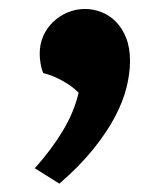

<svg xmlns="http://www.w3.org/2000/svg" viewBox="-20 -811 382 439"><path d="M59.6 -426.3Q97.7 -468.8 123.8 -512.2Q149.9 -555.7 159.7 -599.1Q145.5 -613.8 123 -626.2Q100.6 -638.7 78.6 -644Q74.7 -653.8 72.8 -665.5Q70.8 -677.2 70.8 -688.5Q70.8 -710.4 79.1 -729Q87.4 -747.6 101.8 -761.2Q116.2 -774.9 135 -782.7Q153.8 -790.5 174.3 -790.5Q193.4 -790.5 211.7 -783.4Q230 -776.4 244.6 -761.7Q259.3 -747.1 268.3 -724.6Q277.3 -702.1 277.3 -670.9Q277.3 -644 269.5 -611.8Q261.7 -579.6 242.9 -543.9Q224.1 -508.3 193.1 -469.7Q162.1 -431.2 115.7 -391.1Z"/></svg>

Font: Proza Libre
Style: Bold
Weight: 700
Designer: Jasper de Waard
Foundry: Jasper de Waard
Version: Version 1.000; ttfautohint (v1.4.1.8-43bc)